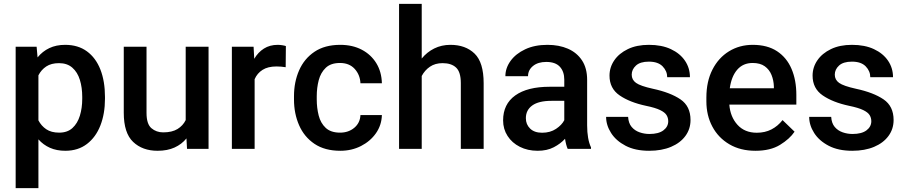

<svg xmlns="http://www.w3.org/2000/svg" viewBox="-20 -770 4684 993"><path d="M522.9 -269V-258.8Q522.9 -182.1 499.3 -121.3Q475.6 -60.5 429.7 -25.4Q383.8 9.8 317.9 9.8Q272.9 9.8 238.3 -5.6Q203.6 -21 178.7 -49.3V203.1H61V-528.3H169.4L174.3 -473.1Q199.7 -504.4 235.1 -521.2Q270.5 -538.1 316.9 -538.1Q383.8 -538.1 429.7 -504.4Q475.6 -470.7 499.3 -410.2Q522.9 -349.6 522.9 -269ZM405.3 -258.8V-269Q405.3 -317.4 393.1 -356.9Q380.9 -396.5 354.2 -419.9Q327.6 -443.4 285.2 -443.4Q245.1 -443.4 219.2 -426.3Q193.4 -409.2 178.7 -380.4V-147.5Q193.4 -119.1 219.2 -101.6Q245.1 -84 286.1 -84Q328.6 -84 354.7 -107.9Q380.9 -131.8 393.1 -171.6Q405.3 -211.4 405.3 -258.8Z M947.3 0 944.3 -54.2Q919.9 -23.9 882.8 -7.1Q845.7 9.8 794.9 9.8Q716.8 9.8 668.5 -36.1Q620.1 -82 620.1 -187V-528.3H737.8V-186Q737.8 -128.4 763.2 -106.9Q788.6 -85.4 823.7 -85.4Q870.1 -85.4 898.2 -102.8Q926.3 -120.1 940.4 -148.9V-528.3H1058.6V0Z M1458.5 -531.7 1457.5 -422.4Q1434.1 -426.3 1409.7 -426.3Q1365.7 -426.3 1337.9 -408.7Q1310.1 -391.1 1296.9 -360.4V0H1179.2V-528.3H1291.5L1294.9 -465.8Q1314.5 -499.5 1345 -518.8Q1375.5 -538.1 1416.5 -538.1Q1427.2 -538.1 1439.7 -536.1Q1452.1 -534.2 1458.5 -531.7Z M1738.8 -84Q1782.2 -84 1812.3 -109.1Q1842.3 -134.3 1844.2 -174.8H1955.1Q1953.6 -123 1924.6 -81.3Q1895.5 -39.6 1847.2 -14.9Q1798.8 9.8 1740.2 9.8Q1659.7 9.8 1606.4 -26.1Q1553.2 -62 1526.9 -122.3Q1500.5 -182.6 1500.5 -255.4V-272.5Q1500.5 -345.7 1526.9 -406Q1553.2 -466.3 1606.4 -502.2Q1659.7 -538.1 1739.7 -538.1Q1803.2 -538.1 1851.1 -512.9Q1898.9 -487.8 1926.3 -443.1Q1953.6 -398.4 1955.1 -339.4H1844.2Q1842.3 -382.8 1814.5 -413.6Q1786.6 -444.3 1738.3 -444.3Q1690.9 -444.3 1664.8 -419.4Q1638.7 -394.5 1628.4 -355.2Q1618.2 -315.9 1618.2 -272.5V-255.4Q1618.2 -211.9 1628.2 -172.6Q1638.2 -133.3 1664.6 -108.6Q1690.9 -84 1738.8 -84Z M2161.1 -750V-467.3Q2188 -500.5 2225.8 -519.3Q2263.7 -538.1 2309.6 -538.1Q2387.7 -538.1 2434.6 -492.7Q2481.4 -447.3 2481.4 -339.4V0H2363.3V-340.3Q2363.3 -397.5 2338.9 -420.4Q2314.5 -443.4 2269 -443.4Q2230.5 -443.4 2203.6 -425Q2176.8 -406.7 2161.1 -377V0H2043.9V-750Z M2916 0Q2907.2 -19.5 2902.3 -52.2Q2879.4 -26.9 2844.2 -8.5Q2809.1 9.8 2760.7 9.8Q2709 9.8 2668.5 -10.7Q2627.9 -31.2 2605 -66.9Q2582 -102.5 2582 -147.5Q2582 -231.4 2644.8 -276.4Q2707.5 -321.3 2823.2 -321.3H2898.4V-357.9Q2898.4 -399.9 2875.5 -424.8Q2852.5 -449.7 2805.2 -449.7Q2762.2 -449.7 2736.6 -428.7Q2710.9 -407.7 2710.9 -376H2593.8Q2593.8 -418 2620.6 -455.1Q2647.5 -492.2 2696.3 -515.1Q2745.1 -538.1 2811.5 -538.1Q2871.1 -538.1 2917.2 -518.1Q2963.4 -498 2990 -457.8Q3016.6 -417.5 3016.6 -356.9V-122.1Q3016.6 -50.3 3036.6 -7.8V0ZM2783.7 -83.5Q2825.7 -83.5 2855.7 -103.5Q2885.7 -123.5 2898.4 -148.4V-248.5H2832Q2766.1 -248.5 2732.9 -224.6Q2699.7 -200.7 2699.7 -158.7Q2699.7 -126.5 2721.7 -105Q2743.7 -83.5 2783.7 -83.5Z M3436 -143.1Q3436 -160.6 3427.2 -174.8Q3418.5 -189 3393.8 -200.9Q3369.1 -212.9 3321.3 -222.7Q3236.8 -240.7 3184.6 -276.6Q3132.3 -312.5 3132.3 -378.9Q3132.3 -421.9 3157 -458Q3181.6 -494.1 3227.3 -516.1Q3272.9 -538.1 3335.9 -538.1Q3402.3 -538.1 3449.7 -515.9Q3497.1 -493.7 3522.7 -455.8Q3548.3 -418 3548.3 -370.6H3430.7Q3430.7 -402.3 3407 -426.8Q3383.3 -451.2 3335.9 -451.2Q3291 -451.2 3269 -430.9Q3247.1 -410.6 3247.1 -383.8Q3247.1 -357.4 3269.5 -341.3Q3292 -325.2 3356.4 -311Q3447.3 -291.5 3499.3 -256.1Q3551.3 -220.7 3551.3 -149.4Q3551.3 -103 3524.9 -66.9Q3498.5 -30.8 3450.4 -10.5Q3402.3 9.8 3337.4 9.8Q3265.1 9.8 3215.6 -16.1Q3166 -42 3140.4 -82.3Q3114.7 -122.6 3114.7 -165.5H3228.5Q3230.5 -132.8 3246.8 -113.5Q3263.2 -94.2 3287.8 -85.7Q3312.5 -77.1 3338.9 -77.1Q3386.2 -77.1 3411.1 -95.9Q3436 -114.7 3436 -143.1Z M3887.2 9.8Q3809.1 9.8 3752 -23.9Q3694.8 -57.6 3664.1 -115.5Q3633.3 -173.3 3633.3 -246.1V-265.6Q3633.3 -348.6 3664.6 -409.9Q3695.8 -471.2 3750.2 -504.6Q3804.7 -538.1 3873 -538.1Q3948.7 -538.1 3998.8 -505.1Q4048.8 -472.2 4073.7 -413.8Q4098.6 -355.5 4098.6 -279.3V-229H3752Q3756.8 -166 3793.9 -124.8Q3831.1 -83.5 3894 -83.5Q3936.5 -83.5 3969.7 -100.6Q4002.9 -117.7 4027.3 -148.9L4089.4 -88.9Q4064 -51.3 4014.2 -20.8Q3964.4 9.8 3887.2 9.8ZM3872.6 -444.3Q3822.8 -444.3 3792.7 -409.4Q3762.7 -374.5 3754.4 -313.5H3982.4V-322.8Q3981.4 -354.5 3970.2 -382.3Q3959 -410.2 3935.3 -427.2Q3911.6 -444.3 3872.6 -444.3Z M4486.3 -143.1Q4486.3 -160.6 4477.5 -174.8Q4468.8 -189 4444.1 -200.9Q4419.4 -212.9 4371.6 -222.7Q4287.1 -240.7 4234.9 -276.6Q4182.6 -312.5 4182.6 -378.9Q4182.6 -421.9 4207.3 -458Q4231.9 -494.1 4277.6 -516.1Q4323.2 -538.1 4386.2 -538.1Q4452.6 -538.1 4500 -515.9Q4547.4 -493.7 4573 -455.8Q4598.6 -418 4598.6 -370.6H4481Q4481 -402.3 4457.3 -426.8Q4433.6 -451.2 4386.2 -451.2Q4341.3 -451.2 4319.3 -430.9Q4297.4 -410.6 4297.4 -383.8Q4297.4 -357.4 4319.8 -341.3Q4342.3 -325.2 4406.7 -311Q4497.6 -291.5 4549.6 -256.1Q4601.6 -220.7 4601.6 -149.4Q4601.6 -103 4575.2 -66.9Q4548.8 -30.8 4500.7 -10.5Q4452.6 9.8 4387.7 9.8Q4315.4 9.8 4265.9 -16.1Q4216.3 -42 4190.7 -82.3Q4165 -122.6 4165 -165.5H4278.8Q4280.8 -132.8 4297.1 -113.5Q4313.5 -94.2 4338.1 -85.7Q4362.8 -77.1 4389.2 -77.1Q4436.5 -77.1 4461.4 -95.9Q4486.3 -114.7 4486.3 -143.1Z"/></svg>

Font: Vazirmatn FD Medium
Style: Regular
Weight: 500
Designer: Saber Rastikerdar
Foundry: Saber Rastikerdar
Version: Version 33.003